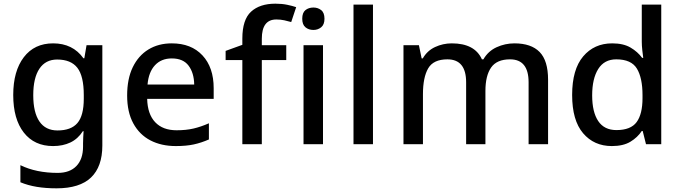

<svg xmlns="http://www.w3.org/2000/svg" viewBox="-20 -878 3702 1045"><path d="M269 -642Q376 -642 434 -561H439L451 -632H537V-86Q537 29 475.5 88Q414 147 288 147Q229 147 180.5 139Q132 131 91 114V21Q177 63 294 63Q360 63 396 25.5Q432 -12 432 -80V-98Q432 -111 433 -132Q434 -153 435 -164H431Q404 -122 363 -102.5Q322 -83 269 -83Q167 -83 109.5 -156.5Q52 -230 52 -361Q52 -491 109.5 -566.5Q167 -642 269 -642ZM291 -554Q228 -554 194.5 -504Q161 -454 161 -360Q161 -266 194.5 -217Q228 -168 293 -168Q367 -168 401.5 -208.5Q436 -249 436 -341V-361Q436 -464 401 -509Q366 -554 291 -554Z M915 -642Q1021 -642 1082 -576.5Q1143 -511 1143 -398V-340H781Q783 -257 824.5 -213Q866 -169 941 -169Q993 -169 1033.5 -178.5Q1074 -188 1117 -207V-119Q1076 -101 1035 -92Q994 -83 937 -83Q858 -83 798.5 -114Q739 -145 705.5 -206.5Q672 -268 672 -358Q672 -449 702.5 -512Q733 -575 787.5 -608.5Q842 -642 915 -642ZM915 -560Q858 -560 823.5 -523Q789 -486 783 -418H1037Q1036 -481 1006.5 -520.5Q977 -560 915 -560Z M1538 -551H1405V-93H1299V-551H1208V-601L1299 -634V-668Q1299 -771 1346.5 -814.5Q1394 -858 1479 -858Q1514 -858 1543 -852Q1572 -846 1592 -839L1565 -758Q1548 -763 1527.5 -767.5Q1507 -772 1484 -772Q1405 -772 1405 -667V-632H1538Z M1686 -837Q1710 -837 1728 -823Q1746 -809 1746 -776Q1746 -744 1728 -729.5Q1710 -715 1686 -715Q1660 -715 1642.5 -729.5Q1625 -744 1625 -776Q1625 -809 1642.5 -823Q1660 -837 1686 -837ZM1738 -632V-93H1632V-632Z M2010 -93H1904V-853H2010Z M2780 -642Q2871 -642 2917 -595Q2963 -548 2963 -444V-93H2857V-430Q2857 -555 2756 -555Q2684 -555 2653 -510.5Q2622 -466 2622 -383V-93H2517V-430Q2517 -555 2415 -555Q2339 -555 2310.5 -506Q2282 -457 2282 -365V-93H2176V-632H2260L2275 -560H2281Q2305 -602 2348 -622Q2391 -642 2439 -642Q2564 -642 2603 -555H2611Q2637 -600 2683 -621Q2729 -642 2780 -642Z M3310 -83Q3213 -83 3153.5 -153Q3094 -223 3094 -361Q3094 -500 3154 -571Q3214 -642 3312 -642Q3373 -642 3412 -619Q3451 -596 3475 -563H3481Q3479 -576 3476 -603Q3473 -630 3473 -651V-853H3579V-93H3496L3478 -165H3473Q3450 -130 3411 -106.5Q3372 -83 3310 -83ZM3335 -170Q3413 -170 3445 -213.5Q3477 -257 3477 -344V-360Q3477 -454 3446.5 -504.5Q3416 -555 3334 -555Q3269 -555 3236 -502.5Q3203 -450 3203 -359Q3203 -268 3236 -219Q3269 -170 3335 -170Z"/></svg>

Font: Noto Sans Kannada UI Medium
Style: Regular
Weight: 500
Designer: Jelle Bosma - Monotype Design Team
Foundry: Monotype Imaging Inc.
Version: Version 2.005; ttfautohint (v1.8.4.7-5d5b)